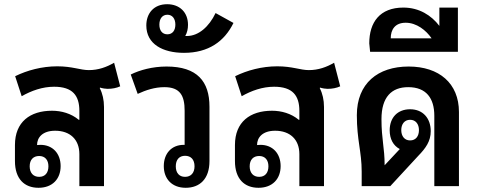

<svg xmlns="http://www.w3.org/2000/svg" viewBox="-20 -884 2273 912"><path d="M163 8C229 8 268 -34 268 -95C268 -154 231 -196 172 -196C167 -196 161 -195 156 -195C156 -231 182 -263 242 -263C312 -263 357 -222 357 -152V0H474V-376C474 -409 467 -440 454 -465L455 -468C468 -464 482 -462 491 -462C513 -462 534 -466 551 -474L522 -586C486 -565 447 -551 402 -551C361 -551 324 -569 252 -569C179 -569 109 -550 52 -522L83 -427C129 -453 181 -472 237 -472C325 -472 357 -430 357 -357V-315H354C318 -345 272 -358 227 -358C123 -358 51 -305 51 -195V-119C51 -34 96 8 163 8ZM166 -44C138 -44 121 -63 121 -94C121 -125 138 -143 166 -143C194 -143 210 -124 210 -94C210 -63 194 -44 166 -44Z M975 -377C975 -497 917 -568 771 -568C704 -568 643 -551 601 -530L634 -438C673 -456 715 -470 761 -470C836 -470 857 -429 857 -358V-196C856 -196 854 -196 853 -196C794 -196 758 -154 758 -95C758 -34 797 8 862 8C929 8 975 -34 975 -119ZM859 -144C887 -144 904 -126 904 -94C904 -63 887 -44 859 -44C831 -44 815 -63 815 -94C815 -125 831 -144 859 -144Z M854 -633C970 -633 1046 -687 1089 -775L1004 -822C973 -757 923 -713 868 -713C865 -713 863 -713 860 -713C869 -729 873 -747 873 -766C873 -826 833 -864 774 -864C710 -864 675 -820 675 -763C675 -674 754 -633 854 -633ZM775 -721C751 -721 737 -739 737 -767C737 -795 751 -814 775 -814C799 -814 813 -795 813 -767C813 -739 799 -721 775 -721Z M1208 8C1274 8 1313 -34 1313 -95C1313 -154 1276 -196 1217 -196C1212 -196 1206 -195 1201 -195C1201 -231 1227 -263 1287 -263C1357 -263 1402 -222 1402 -152V0H1519V-376C1519 -409 1512 -440 1499 -465L1500 -468C1513 -464 1527 -462 1536 -462C1558 -462 1579 -466 1596 -474L1567 -586C1531 -565 1492 -551 1447 -551C1406 -551 1369 -569 1297 -569C1224 -569 1154 -550 1097 -522L1128 -427C1174 -453 1226 -472 1282 -472C1370 -472 1402 -430 1402 -357V-315H1399C1363 -345 1317 -358 1272 -358C1168 -358 1096 -305 1096 -195V-119C1096 -34 1141 8 1208 8ZM1211 -44C1183 -44 1166 -63 1166 -94C1166 -125 1183 -143 1211 -143C1239 -143 1255 -124 1255 -94C1255 -63 1239 -44 1211 -44Z M1698 0H1834L1967 -144C2002 -180 2026 -213 2026 -261C2026 -322 1989 -365 1928 -365C1869 -365 1831 -326 1831 -265C1831 -224 1848 -192 1879 -176L1807 -99C1807 -183 1792 -222 1792 -318C1792 -423 1840 -470 1919 -470C2005 -470 2043 -417 2043 -334V0H2160V-352C2160 -488 2066 -568 1921 -568C1775 -568 1675 -488 1675 -337C1675 -218 1698 -164 1698 -69ZM1928 -217C1901 -217 1886 -238 1886 -266C1886 -294 1901 -315 1928 -315C1955 -315 1970 -294 1970 -266C1970 -237 1955 -217 1928 -217Z M1738 -638H2155V-848H2067V-761C2029 -811 1971 -848 1896 -848C1784 -848 1734 -778 1734 -678ZM1836 -702C1836 -743 1856 -776 1907 -776C1959 -776 2004 -740 2030 -702Z"/></svg>

Font: Noto Sans Thai Looped SemiCondensed SemiBold
Style: Regular
Weight: 600
Width: 4
Designer: Sasikarn Vongin, Ben Mitchell
Foundry: The Fontpad Ltd
Version: Version 1.001